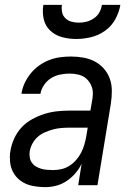

<svg xmlns="http://www.w3.org/2000/svg" viewBox="-20 -760 540 788"><path d="M167 8Q139 8 112 2.5Q85 -3 64 -18.5Q43 -34 31.5 -58Q20 -82 21 -110Q20 -113 20.5 -114Q21 -115 20.5 -116.5Q20 -118 20.5 -119.5Q21 -121 21 -122.5Q21 -124 21 -125.5Q21 -127 21 -129Q21 -131 21.5 -132.5Q22 -134 22 -135.5Q22 -137 22.5 -138.5Q23 -140 23 -142Q27 -167 38.5 -192Q50 -217 68.5 -237Q87 -257 111.5 -270.5Q136 -284 161 -292Q186 -300 211.5 -303Q237 -306 263 -306H351L358 -347Q359 -353 360 -360Q361 -367 361 -373Q362 -392 354.5 -409Q347 -426 334 -437.5Q321 -449 303 -453.5Q285 -458 266 -458Q247 -458 227 -454Q207 -450 190 -439.5Q173 -429 161 -411.5Q149 -394 146 -375H68Q71 -397 81 -418.5Q91 -440 106 -458.5Q121 -477 140.5 -491Q160 -505 182 -513.5Q204 -522 226.5 -525Q249 -528 271 -528Q297 -528 322.5 -523.5Q348 -519 369.5 -507.5Q391 -496 407 -477.5Q423 -459 431 -436Q439 -413 439 -387Q439 -361 435 -335L380 0H301L315 -88Q305 -67 289.5 -49Q274 -31 254 -17.5Q234 -4 211.5 2Q189 8 167 8ZM199 -62Q215 -62 232.5 -66Q250 -70 265.5 -80Q281 -90 293 -104Q305 -118 313 -133.5Q321 -149 326 -166Q331 -183 334 -200L340 -236H263Q247 -236 230 -234.5Q213 -233 197 -228.5Q181 -224 164.5 -217Q148 -210 135 -198.5Q122 -187 113.5 -171.5Q105 -156 102 -139Q100 -127 102 -114.5Q104 -102 110.5 -92.5Q117 -83 127 -77Q137 -71 149 -67.5Q161 -64 173.5 -63Q186 -62 199 -62ZM293 -600Q263 -600 235 -607.5Q207 -615 186.5 -634Q166 -653 159.5 -681.5Q153 -710 158 -740H234Q232 -724 235 -709.5Q238 -695 248.5 -685Q259 -675 273.5 -671Q288 -667 304 -667Q320 -667 335.5 -671Q351 -675 365.5 -685Q380 -695 388 -709.5Q396 -724 398 -740H474Q469 -710 453.5 -681.5Q438 -653 411.5 -634Q385 -615 354 -607.5Q323 -600 293 -600Z"/></svg>

Font: Iosevka Term Oblique
Style: Regular
Weight: 400
Italic angle: -9°
Monospace: yes
Designer: Belleve Invis
Foundry: Belleve Invis
Version: Version 31.4.0